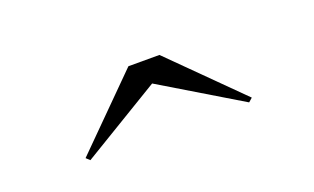

<svg xmlns="http://www.w3.org/2000/svg" viewBox="-34 -884 613 375"><g transform="rotate(-20 272.0 -696.5)"><path d="M107.5 -623 100 -630 240 -770H304.5L445.5 -630L437.5 -623L272 -722.5Z"/></g></svg>

Font: Bodoni Moda 18pt Medium
Style: Regular
Weight: 500
Designer: Owen Earl
Foundry: indestructible type
Version: Version 2.004